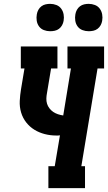

<svg xmlns="http://www.w3.org/2000/svg" viewBox="-20 -976 560 996"><path d="M231 0V-114H264L291 -274Q286 -273 281.5 -273Q277 -273 272 -273Q241 -273 212 -280.5Q183 -288 158.5 -303Q134 -318 116 -341Q98 -364 89.5 -392.5Q81 -421 82.5 -452Q84 -483 89 -513L107 -621H88V-735H278V-621H245L224 -495Q221 -480 220.5 -465.5Q220 -451 224 -438Q228 -425 236.5 -414Q245 -403 256 -395.5Q267 -388 280.5 -383.5Q294 -379 308 -377L348 -621H330V-735H520V-621H486L402 -114H421V0ZM440 -814Q423 -814 407.5 -820Q392 -826 382.5 -839Q373 -852 370.5 -868.5Q368 -885 371 -902Q373 -914 379 -925Q385 -936 395 -943.5Q405 -951 417 -953.5Q429 -956 440 -956Q457 -956 472.5 -950Q488 -944 497.5 -931Q507 -918 510 -901.5Q513 -885 510 -868Q508 -856 502 -845Q496 -834 486 -826.5Q476 -819 464 -816.5Q452 -814 440 -814ZM240 -814Q223 -814 207.5 -820Q192 -826 182.5 -839Q173 -852 170.5 -868.5Q168 -885 171 -902Q173 -914 179 -925Q185 -936 195 -943.5Q205 -951 217 -953.5Q229 -956 240 -956Q257 -956 272.5 -950Q288 -944 297.5 -931Q307 -918 310 -901.5Q313 -885 310 -868Q308 -856 302 -845Q296 -834 286 -826.5Q276 -819 264 -816.5Q252 -814 240 -814Z"/></svg>

Font: Iosevka Slab Heavy Oblique
Style: Regular
Weight: 900
Italic angle: -9°
Monospace: yes
Designer: Belleve Invis
Foundry: Belleve Invis
Version: Version 11.1.1; ttfautohint (v1.8.3)